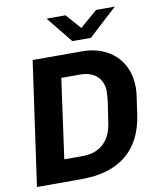

<svg xmlns="http://www.w3.org/2000/svg" viewBox="-96 -971 877 1047"><g transform="rotate(-10 343.0 -447.5)"><path d="M234 -895 351 -750H454C513 -805 563 -850 612 -895H508L412 -812L339 -895ZM120 -686 23 0H268C478 0 602 -98 630 -294C647 -409 648 -416 648 -443C648 -593 541 -686 395 -686ZM196 -123 257 -563H363C437 -563 488 -520 488 -449C488 -406 480 -364 466 -272C451 -174 388 -123 301 -123Z"/></g></svg>

Font: Chivo
Style: Bold Italic
Weight: 700
Italic angle: -8°
Designer: Hector Gatti
Foundry: Omnibus-Type
Version: Version 1.003;PS 001.003;hotconv 1.0.70;makeotf.lib2.5.58329